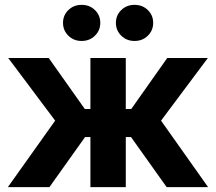

<svg xmlns="http://www.w3.org/2000/svg" viewBox="-20 -767 886 787"><path d="M12.2 0 206.1 -272.5 13.7 -529.3H179.7L327.6 -320.3H350.6V-529.3H495.6V-320.3H518.1L665.5 -529.3H832L640.1 -272.5L833 0H663.1L517.1 -205.1H495.6V0H350.6V-205.1H328.6L182.6 0ZM531.7 -599.1Q499 -599.1 477.1 -620.6Q455.1 -642.1 455.1 -673.3Q455.1 -704.6 477.1 -725.8Q499 -747.1 531.7 -747.1Q564 -747.1 585.9 -725.8Q607.9 -704.6 607.9 -673.3Q607.9 -642.1 585.9 -620.6Q564 -599.1 531.7 -599.1ZM314.5 -599.1Q282.2 -599.1 260.3 -620.6Q238.3 -642.1 238.3 -673.3Q238.3 -704.6 260.3 -725.8Q282.2 -747.1 314.5 -747.1Q347.2 -747.1 369.1 -725.8Q391.1 -704.6 391.1 -673.3Q391.1 -642.1 369.1 -620.6Q347.2 -599.1 314.5 -599.1Z"/></svg>

Font: Inter 24pt
Style: Bold
Weight: 700
Designer: Rasmus Andersson
Foundry: rsms
Version: Version 4.001;git-66647c0bb